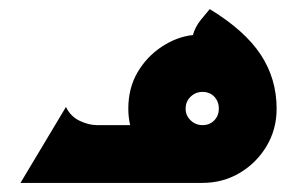

<svg xmlns="http://www.w3.org/2000/svg" viewBox="-20 -402 653 422"><path d="M25 0 125 -167Q135 -146 155 -136.5Q175 -127 193 -127H266Q262 -145 262 -163Q262 -208 282 -242.5Q302 -277 335 -299Q368 -321 404 -325Q409 -343 421.5 -358.5Q434 -374 441 -382Q518 -335 553 -282Q588 -229 588 -163Q588 -118 566 -81Q544 -44 507 -22Q470 0 425 0ZM425 -127Q441 -127 451 -137.5Q461 -148 461 -163Q461 -179 451 -189.5Q441 -200 425 -200Q410 -200 399 -189.5Q388 -179 388 -163Q388 -148 399 -137.5Q410 -127 425 -127Z"/></svg>

Font: Reem Kufi SemiBold
Style: Regular
Weight: 600
Designer: Khaled Hosny
Version: Version 1.001